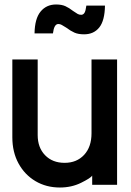

<svg xmlns="http://www.w3.org/2000/svg" viewBox="-20 -814 583 856"><path d="M35 -202V-549H148V-212Q148 -156 181 -122Q214 -88 268 -88Q322 -88 355 -123.5Q388 -159 388 -220V-549H502V10H391V-31Q384 -20 341.5 1Q299 22 247 22Q186 22 138 -6.5Q90 -35 62.5 -85.5Q35 -136 35 -202ZM275 -691Q262 -699 255 -703Q248 -707 240 -707Q221 -707 216 -665H134Q135 -731 161 -762.5Q187 -794 230 -794Q255 -794 271.5 -786.5Q288 -779 306 -765Q319 -756 326 -752Q333 -748 342 -748Q351 -748 356.5 -756.5Q362 -765 365 -789H448Q447 -722 422.5 -691.5Q398 -661 355 -661Q329 -661 312 -668.5Q295 -676 275 -691Z"/></svg>

Font: BLUETTI 2.0 Medium
Style: Italic
Weight: 500
Designer: Stijn de Vries
Foundry: tokotype
Version: Version 2.005;October 31, 2023;FontCreator 14.0.0.2814 64-bi